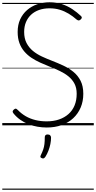

<svg xmlns="http://www.w3.org/2000/svg" viewBox="-20 -1100 843 1685"><path d="M390 19Q350 19 309 12Q268 5 230 -10Q192 -25 158.5 -48.5Q125 -72 99 -104Q91 -114 91 -121Q91 -128 100 -137Q110 -146 117 -146.5Q124 -147 137 -134Q168 -102 206 -80Q244 -58 290.5 -46.5Q337 -35 390 -35Q450 -35 498 -51.5Q546 -68 581 -99Q616 -130 634.5 -175Q653 -220 653 -277Q653 -329 633.5 -366Q614 -403 580.5 -430Q547 -457 504 -477.5Q461 -498 414 -516Q372 -533 332 -551Q292 -569 256.5 -592.5Q221 -616 193.5 -648Q166 -680 150.5 -722Q135 -764 135 -820Q135 -882 157 -930Q179 -978 217.5 -1011.5Q256 -1045 306.5 -1062.5Q357 -1080 415 -1080Q476 -1080 526 -1063Q576 -1046 616 -1019Q656 -992 689 -961Q698 -953 698 -946Q698 -939 690 -931Q680 -921 672 -920.5Q664 -920 653 -928Q619 -958 582.5 -980Q546 -1002 505 -1014.5Q464 -1027 415 -1027Q364 -1027 323 -1012.5Q282 -998 253 -971Q224 -944 208 -906Q192 -868 192 -820Q192 -763 213 -722.5Q234 -682 268.5 -653.5Q303 -625 347 -604.5Q391 -584 438 -566Q487 -547 535.5 -524.5Q584 -502 624 -469.5Q664 -437 687.5 -390.5Q711 -344 711 -277Q711 -211 688 -156.5Q665 -102 622.5 -62.5Q580 -23 521 -2Q462 19 390 19ZM347 288Q336 284 334.5 277.5Q333 271 340 258Q352 233 359.5 211Q367 189 370 164Q373 139 373 104Q373 93 379 86.5Q385 80 398 80Q413 80 420.5 88Q428 96 428 108Q428 135 422 164.5Q416 194 405 222.5Q394 251 379 275Q372 285 365 289Q358 293 347 288ZM0 555H803V565H0ZM0 -20H803V0H0ZM0 -505H803V-500H0ZM0 -1075H803V-1065H0Z"/></svg>

Font: Playwrite AR Guides
Style: Regular
Weight: 400
Designer: Veronika Burian, José Scaglione
Foundry: TypeTogether
Version: Version 1.003